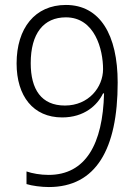

<svg xmlns="http://www.w3.org/2000/svg" viewBox="-20 -744 553 775"><path d="M455 -411C455 -603 384 -724 246 -724C121 -724 47 -630 47 -488C47 -356 114 -270 231 -270C320 -270 373 -319 396 -367H400C395 -163 326 -38 176 -38C143 -38 110 -44 87 -52V-1C109 6 147 11 177 11C367 11 455 -141 455 -411ZM246 -674C363 -674 396 -544 396 -465C396 -392 338 -318 242 -318C147 -318 104 -383 104 -489C104 -609 156 -674 246 -674Z"/></svg>

Font: Noto Sans Ethiopic SemiCondensed Light
Style: Regular
Weight: 300
Width: 4
Designer: Monotype Design Team
Foundry: Monotype Imaging Inc.
Version: Version 2.102